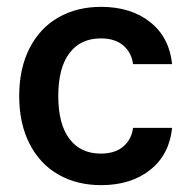

<svg xmlns="http://www.w3.org/2000/svg" viewBox="-20 -530 547 560"><path d="M482 -343H368Q364 -376 340 -397Q316 -418 274 -418Q215 -418 182.5 -375Q150 -332 150 -250Q150 -168 182.5 -125Q215 -82 274 -82Q316 -82 340 -103Q364 -124 368 -157H482Q474 -79 418 -34.5Q362 10 275 10Q204 10 150 -21Q96 -52 66 -111Q36 -170 36 -250Q36 -330 66 -389Q96 -448 150 -479Q204 -510 275 -510Q362 -510 418 -465.5Q474 -421 482 -343Z"/></svg>

Font: CBA Beacon Sans Bold
Style: Regular
Weight: 700
Designer: Wei Huang
Foundry: Wei Huang
Version: Version 1.002